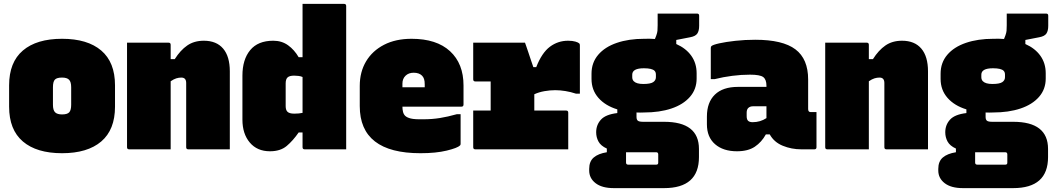

<svg xmlns="http://www.w3.org/2000/svg" viewBox="-20 -770 5440 990"><path d="M300 -570Q431 -570 502 -509.5Q573 -449 573 -330V-220Q573 -101 502 -40.5Q431 20 300 20Q169 20 98 -40.5Q27 -101 27 -220V-330Q27 -449 98 -509.5Q169 -570 300 -570ZM300 -370Q273 -370 263 -359.5Q253 -349 253 -320V-230Q253 -202 264 -191Q275 -180 300 -180Q327 -180 337 -191Q347 -202 347 -230V-320Q347 -348 336 -359Q325 -370 300 -370Z M860 0H646Q635 0 635 -11V-550H849Q860 -550 860 -539V-465H881Q910 -511 945.5 -535.5Q981 -560 1031 -560Q1096 -560 1130.5 -519.5Q1165 -479 1165 -402V0H951Q940 0 940 -11V-342Q940 -370 915 -370Q902 -370 889 -366Q876 -362 860 -351Z M1389 -560Q1433 -560 1465.5 -536.5Q1498 -513 1520 -475H1540V-750H1754Q1765 -750 1765 -739V0H1551Q1540 0 1540 -11V-87H1520Q1491 -45 1458.5 -17.5Q1426 10 1372 10Q1306 10 1268 -35Q1230 -80 1230 -153V-380Q1230 -463 1270 -511.5Q1310 -560 1389 -560ZM1462 -194Q1472 -184 1497 -184Q1522 -184 1540 -188V-373Q1531 -377 1519.5 -378.5Q1508 -380 1497 -380Q1473 -380 1463 -371Q1453 -362 1453 -340V-223Q1453 -203 1462 -194Z M2102 -570Q2231 -570 2300.5 -506Q2370 -442 2370 -329V-231Q2370 -220 2359 -220H2055Q2055 -206 2058 -193.5Q2061 -181 2069 -173Q2078 -164 2098 -159Q2118 -154 2164 -155Q2208 -155 2248.5 -161.5Q2289 -168 2335 -181H2355V-28Q2355 -23 2352 -20Q2339 -7 2283.5 6.5Q2228 20 2148 20Q1835 20 1835 -223V-327Q1835 -399 1867.5 -453.5Q1900 -508 1960 -539Q2020 -570 2102 -570ZM2113 -395Q2087 -395 2071 -379.5Q2055 -364 2055 -339V-320H2170V-335Q2170 -352 2166.5 -362.5Q2163 -373 2156 -380Q2141 -395 2113 -395Z M2420 -200H2510V-350H2431Q2420 -350 2420 -361V-550H2687Q2687 -550 2692 -536Q2697 -522 2704 -501Q2711 -480 2718 -459Q2725 -438 2730 -424H2745Q2774 -498 2815.5 -529Q2857 -560 2909 -560Q2932 -560 2947 -555.5Q2962 -551 2967 -546Q2970 -543 2970 -536V-287H2950Q2923 -296 2895.5 -300.5Q2868 -305 2843 -305Q2816 -305 2787.5 -300Q2759 -295 2735 -284V-200H2899Q2910 -200 2910 -189V0H2431Q2420 0 2420 -11Z M3302 -570Q3331 -571 3357 -569L3364 -587Q3369 -601 3370 -611Q3371 -621 3371 -640V-700H3574Q3585 -700 3585 -689V-637Q3585 -611 3575.5 -597Q3566 -583 3539 -578L3467 -564V-543Q3517 -521 3544.5 -482.5Q3572 -444 3572 -392V-365Q3572 -310 3537.5 -270.5Q3503 -231 3442 -210.5Q3381 -190 3300 -190Q3280 -189 3262 -190V-167Q3262 -153 3269 -147.5Q3276 -142 3296 -142H3404Q3584 -142 3584 -2V40Q3584 200 3404 200H3145Q3084 200 3051 174.5Q3018 149 3018 109V101Q3018 62 3041.5 42Q3065 22 3109 15V-4Q3078 -18 3066 -40Q3054 -62 3054 -88Q3054 -126 3078.5 -153Q3103 -180 3163 -187V-206Q3101 -225 3065.5 -265.5Q3030 -306 3030 -363V-390Q3030 -447 3064.5 -487.5Q3099 -528 3160.5 -549Q3222 -570 3302 -570ZM3300 -418Q3240 -418 3240 -385V-372Q3240 -359 3248 -351Q3262 -337 3297 -337Q3334 -337 3348 -346.5Q3362 -356 3362 -372V-385Q3362 -398 3355 -405Q3342 -418 3300 -418ZM3219 79H3364Q3369 79 3372 76Q3374 74 3374 68V26Q3374 15 3363 15H3224Q3216 15 3208 15V68Q3208 79 3219 79Z M4147 -360V-208Q4147 -192 4160 -192H4190V-11Q4190 0 4179 0H4112Q4061 0 4016 -18.5Q3971 -37 3949 -77H3929Q3907 -37 3872 -13.5Q3837 10 3780 10Q3709 10 3667 -26.5Q3625 -63 3625 -129V-169Q3625 -242 3666 -282Q3707 -322 3785 -322H3932V-328Q3932 -360 3915.5 -372.5Q3899 -385 3847 -385Q3802 -385 3755.5 -379Q3709 -373 3665 -362H3645V-522Q3645 -529 3648 -532Q3655 -539 3688.5 -546.5Q3722 -554 3771.5 -559.5Q3821 -565 3874 -565Q4016 -565 4081.5 -515.5Q4147 -466 4147 -360ZM3830 -171Q3830 -154 3837.5 -147Q3845 -140 3861 -140Q3900 -140 3932 -161V-222H3863Q3847 -222 3838 -213Q3830 -205 3830 -189Z M4460 0H4246Q4235 0 4235 -11V-550H4449Q4460 -550 4460 -539V-465H4481Q4510 -511 4545.5 -535.5Q4581 -560 4631 -560Q4696 -560 4730.5 -519.5Q4765 -479 4765 -402V0H4551Q4540 0 4540 -11V-342Q4540 -370 4515 -370Q4502 -370 4489 -366Q4476 -362 4460 -351Z M5102 -570Q5131 -571 5157 -569L5164 -587Q5169 -601 5170 -611Q5171 -621 5171 -640V-700H5374Q5385 -700 5385 -689V-637Q5385 -611 5375.5 -597Q5366 -583 5339 -578L5267 -564V-543Q5317 -521 5344.5 -482.5Q5372 -444 5372 -392V-365Q5372 -310 5337.5 -270.5Q5303 -231 5242 -210.5Q5181 -190 5100 -190Q5080 -189 5062 -190V-167Q5062 -153 5069 -147.5Q5076 -142 5096 -142H5204Q5384 -142 5384 -2V40Q5384 200 5204 200H4945Q4884 200 4851 174.5Q4818 149 4818 109V101Q4818 62 4841.5 42Q4865 22 4909 15V-4Q4878 -18 4866 -40Q4854 -62 4854 -88Q4854 -126 4878.5 -153Q4903 -180 4963 -187V-206Q4901 -225 4865.5 -265.5Q4830 -306 4830 -363V-390Q4830 -447 4864.5 -487.5Q4899 -528 4960.5 -549Q5022 -570 5102 -570ZM5100 -418Q5040 -418 5040 -385V-372Q5040 -359 5048 -351Q5062 -337 5097 -337Q5134 -337 5148 -346.5Q5162 -356 5162 -372V-385Q5162 -398 5155 -405Q5142 -418 5100 -418ZM5019 79H5164Q5169 79 5172 76Q5174 74 5174 68V26Q5174 15 5163 15H5024Q5016 15 5008 15V68Q5008 79 5019 79Z"/></svg>

Font: Recursive Mn Lnr St XBk
Style: Regular
Weight: 1000
Monospace: yes
Version: Version 1.079;hotconv 1.0.112;makeotfexe 2.5.65598; ttfautoh